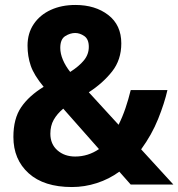

<svg xmlns="http://www.w3.org/2000/svg" viewBox="-20 -744 719 774"><path d="M284 -724Q364 -724 416.5 -683.5Q469 -643 469 -569Q469 -503 432 -456Q395 -409 338 -372L458 -241Q474 -273 486 -308.5Q498 -344 507 -381H655Q643 -328 617.5 -264.5Q592 -201 549 -142L679 0H507L461 -52Q420 -22 370.5 -6Q321 10 270 10Q157 10 95.5 -45.5Q34 -101 34 -192Q34 -266 65.5 -312Q97 -358 156 -394Q117 -441 104 -479Q91 -517 91 -560Q91 -610 116 -647Q141 -684 184.5 -704Q228 -724 284 -724ZM283 -611Q263 -611 243 -598.5Q223 -586 223 -551Q223 -528 233.5 -503Q244 -478 263 -454Q299 -477 318.5 -501Q338 -525 338 -555Q338 -586 320 -598.5Q302 -611 283 -611ZM235 -306Q210 -285 196.5 -261Q183 -237 183 -205Q183 -163 211.5 -138Q240 -113 283 -113Q335 -113 379 -143Z"/></svg>

Font: Noto Sans Sinhala SemiCondensed
Style: Bold
Weight: 700
Width: 4
Designer: Jelle Bosma - Monotype Design Team
Foundry: Monotype Imaging Inc.
Version: Version 2.006; ttfautohint (v1.8.4.7-5d5b)